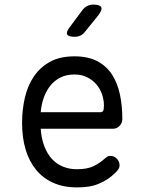

<svg xmlns="http://www.w3.org/2000/svg" viewBox="-20 -805 640 835"><path d="M460 -127Q477 -127 488.5 -114.5Q500 -102 500 -86Q500 -78 496 -71Q492 -64 482 -54Q465 -37 447 -25.5Q429 -14 408.5 -5.5Q388 3 365 6.5Q342 10 314 10Q256 10 211.5 -10Q167 -30 137 -66.5Q107 -103 91.5 -154.5Q76 -206 76 -270Q76 -327 88 -379.5Q100 -432 127 -472Q154 -512 197 -536Q240 -560 304 -560Q363 -560 403 -539Q443 -518 467 -481Q491 -444 501.5 -394.5Q512 -345 512 -287Q512 -271 500.5 -258Q489 -245 470 -245H157Q160 -202 173 -168.5Q186 -135 206 -113.5Q226 -92 253.5 -80.5Q281 -69 315 -69Q360 -69 388 -83Q416 -97 435 -115Q442 -121 447 -124Q452 -127 460 -127ZM157 -317H419Q424 -317 428 -322Q432 -327 432 -347Q432 -370 424 -394Q416 -418 400 -437Q384 -456 360 -468.5Q336 -481 304 -481Q269 -481 243 -468Q217 -455 199 -432.5Q181 -410 170.5 -380.5Q160 -351 157 -317ZM305 -645Q277 -645 272 -655.5Q267 -666 284 -688L339 -762Q348 -773 359.5 -779Q371 -785 386 -785Q414 -785 420 -774Q426 -763 408 -739L349 -666Q341 -656 330 -650.5Q319 -645 305 -645Z"/></svg>

Font: Maple Mono Light
Style: Regular
Weight: 300
Monospace: yes
Designer: subframe7536
Version: Version 7.000